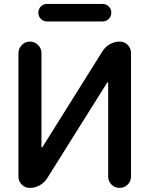

<svg xmlns="http://www.w3.org/2000/svg" viewBox="-20 -962 744 961"><path d="M635.7 -78.1Q635.7 -54.7 619.1 -38.1Q602.5 -21.5 578.6 -21.5Q554.7 -21.5 538.1 -38.1Q521.5 -54.7 521.5 -78.1V-546.9Q521.5 -548.8 519.5 -549.3Q517.6 -549.8 516.6 -548.8L215.8 -69.3Q201.2 -46.9 178.2 -34.2Q155.3 -21.5 128.9 -21.5Q105.5 -21.5 88.9 -38.1Q72.3 -54.7 72.3 -78.1V-696.3Q72.3 -719.7 89.4 -736.8Q106.4 -753.9 129.9 -753.9Q153.3 -753.9 170.4 -736.8Q187.5 -719.7 187.5 -696.3V-227.5Q187.5 -225.6 189.5 -225.1Q191.4 -224.6 192.4 -225.6L493.2 -706.1Q507.8 -728.5 530.8 -741.2Q553.7 -753.9 580.1 -753.9Q602.5 -753.9 619.1 -737.3Q635.7 -720.7 635.7 -697.3ZM215.8 -854.5Q197.3 -854.5 184.6 -867.2Q171.9 -879.9 171.9 -898.4Q171.9 -917 184.6 -929.7Q197.3 -942.4 215.8 -942.4H493.2Q511.7 -942.4 524.4 -929.7Q537.1 -917 537.1 -898.4Q537.1 -879.9 524.4 -867.2Q511.7 -854.5 493.2 -854.5Z"/></svg>

Font: Gen Jyuu GothicX Medium
Style: Regular
Weight: 500
Designer: Ryoko NISHIZUKA (kana &amp; ideographs); Paul D. Hunt (Latin, Greek &amp; Cyrillic); Wenlong ZHANG (bopomofo); Sandoll C
Version: Version 1.058.20140828